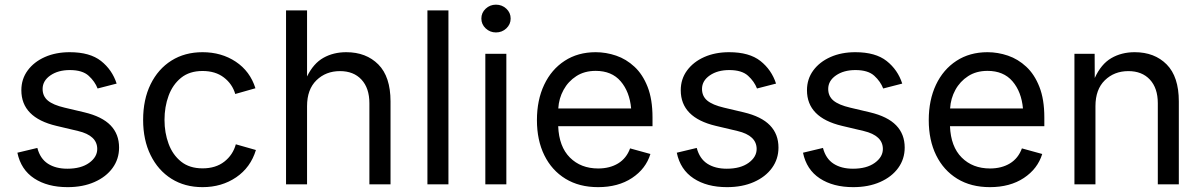

<svg xmlns="http://www.w3.org/2000/svg" viewBox="-20 -771 5027 803"><path d="M262.7 11.7Q178.7 11.7 123 -24.9Q67.4 -61.5 52.7 -132.3L136.2 -152.3Q147.9 -107.4 180.4 -86.4Q212.9 -65.4 261.7 -65.4Q318.8 -65.4 352.8 -89.8Q386.7 -114.3 386.7 -147.9Q386.7 -204.1 306.6 -223.1L215.8 -244.6Q69.3 -279.3 69.3 -393.6Q69.3 -440.4 95.7 -476.3Q122.1 -512.2 167.7 -532.5Q213.4 -552.7 271.5 -552.7Q356 -552.7 402.6 -515.9Q449.2 -479 467.8 -421.4L388.2 -400.9Q377 -430.2 350.8 -454.1Q324.7 -478 272 -478Q223.1 -478 190.7 -455.6Q158.2 -433.1 158.2 -398.9Q158.2 -368.7 180.2 -350.3Q202.1 -332 250 -320.8L332.5 -301.3Q406.7 -283.7 442.4 -246.8Q478 -210 478 -153.8Q478 -106 450.9 -68.6Q423.8 -31.2 375.2 -9.8Q326.7 11.7 262.7 11.7Z M827.1 11.7Q752.9 11.7 697 -23.4Q641.1 -58.6 609.9 -122.1Q578.6 -185.5 578.6 -269.5Q578.6 -355 609.9 -418.7Q641.1 -482.4 697 -517.6Q752.9 -552.7 827.1 -552.7Q906.2 -552.7 966.1 -512.9Q1025.9 -473.1 1048.3 -401.9L963.9 -377.9Q951.7 -419.9 916.3 -447Q880.9 -474.1 827.1 -474.1Q772.5 -474.1 737.3 -445.6Q702.1 -417 685.1 -370.6Q668 -324.2 668 -269.5Q668 -215.8 685.1 -169.7Q702.1 -123.5 737.3 -95.2Q772.5 -66.9 827.1 -66.9Q882.3 -66.9 918.2 -95Q954.1 -123 966.3 -167.5L1050.3 -143.6Q1028.3 -70.8 967.8 -29.5Q907.2 11.7 827.1 11.7Z M1264.2 -327.1V0H1176.3V-727.5H1264.2V-451.2Q1291 -505.9 1332.8 -529.3Q1374.5 -552.7 1428.2 -552.7Q1511.2 -552.7 1562.3 -501.5Q1613.3 -450.2 1613.3 -346.7V0H1524.9V-339.4Q1524.9 -402.3 1491.9 -438Q1459 -473.6 1401.9 -473.6Q1342.8 -473.6 1303.5 -435.3Q1264.2 -397 1264.2 -327.1Z M1855.5 -727.5V0H1767.6V-727.5Z M2009.8 0V-545.9H2097.7V0ZM2054.2 -635.3Q2029.3 -635.3 2011.2 -652.3Q1993.2 -669.4 1993.2 -693.4Q1993.2 -717.8 2011.2 -734.6Q2029.3 -751.5 2054.2 -751.5Q2079.6 -751.5 2097.7 -734.6Q2115.7 -717.8 2115.7 -693.4Q2115.7 -669.4 2097.7 -652.3Q2079.6 -635.3 2054.2 -635.3Z M2481.4 11.7Q2402.3 11.7 2345 -23.4Q2287.6 -58.6 2256.6 -121.6Q2225.6 -184.6 2225.6 -268.6Q2225.6 -352.5 2255.9 -416.5Q2286.1 -480.5 2341.6 -516.6Q2397 -552.7 2471.2 -552.7Q2514.6 -552.7 2556.9 -538.3Q2599.1 -523.9 2633.5 -491.9Q2668 -460 2688.5 -407.7Q2709 -355.5 2709 -279.8V-243.2H2314.5Q2317.9 -157.7 2363.5 -112.1Q2409.2 -66.4 2481.9 -66.4Q2530.3 -66.4 2565.2 -87.6Q2600.1 -108.9 2615.2 -150.4L2700.2 -127Q2681.2 -64.9 2623.3 -26.6Q2565.4 11.7 2481.4 11.7ZM2314.9 -317.4H2619.6Q2613.3 -387.2 2575.9 -430.9Q2538.6 -474.6 2471.2 -474.6Q2424.3 -474.6 2390.4 -452.6Q2356.4 -430.7 2336.9 -395Q2317.4 -359.4 2314.9 -317.4Z M3020.5 11.7Q2936.5 11.7 2880.9 -24.9Q2825.2 -61.5 2810.5 -132.3L2894 -152.3Q2905.8 -107.4 2938.2 -86.4Q2970.7 -65.4 3019.5 -65.4Q3076.7 -65.4 3110.6 -89.8Q3144.5 -114.3 3144.5 -147.9Q3144.5 -204.1 3064.5 -223.1L2973.6 -244.6Q2827.1 -279.3 2827.1 -393.6Q2827.1 -440.4 2853.5 -476.3Q2879.9 -512.2 2925.5 -532.5Q2971.2 -552.7 3029.3 -552.7Q3113.8 -552.7 3160.4 -515.9Q3207 -479 3225.6 -421.4L3146 -400.9Q3134.8 -430.2 3108.6 -454.1Q3082.5 -478 3029.8 -478Q2981 -478 2948.5 -455.6Q2916 -433.1 2916 -398.9Q2916 -368.7 2938 -350.3Q2960 -332 3007.8 -320.8L3090.3 -301.3Q3164.6 -283.7 3200.2 -246.8Q3235.8 -210 3235.8 -153.8Q3235.8 -106 3208.7 -68.6Q3181.6 -31.2 3133.1 -9.8Q3084.5 11.7 3020.5 11.7Z M3548.3 11.7Q3464.4 11.7 3408.7 -24.9Q3353 -61.5 3338.4 -132.3L3421.9 -152.3Q3433.6 -107.4 3466.1 -86.4Q3498.5 -65.4 3547.4 -65.4Q3604.5 -65.4 3638.4 -89.8Q3672.4 -114.3 3672.4 -147.9Q3672.4 -204.1 3592.3 -223.1L3501.5 -244.6Q3355 -279.3 3355 -393.6Q3355 -440.4 3381.3 -476.3Q3407.7 -512.2 3453.4 -532.5Q3499 -552.7 3557.1 -552.7Q3641.6 -552.7 3688.2 -515.9Q3734.9 -479 3753.4 -421.4L3673.8 -400.9Q3662.6 -430.2 3636.5 -454.1Q3610.4 -478 3557.6 -478Q3508.8 -478 3476.3 -455.6Q3443.8 -433.1 3443.8 -398.9Q3443.8 -368.7 3465.8 -350.3Q3487.8 -332 3535.6 -320.8L3618.2 -301.3Q3692.4 -283.7 3728 -246.8Q3763.7 -210 3763.7 -153.8Q3763.7 -106 3736.6 -68.6Q3709.5 -31.2 3660.9 -9.8Q3612.3 11.7 3548.3 11.7Z M4120.1 11.7Q4041 11.7 3983.6 -23.4Q3926.3 -58.6 3895.3 -121.6Q3864.3 -184.6 3864.3 -268.6Q3864.3 -352.5 3894.5 -416.5Q3924.8 -480.5 3980.2 -516.6Q4035.6 -552.7 4109.9 -552.7Q4153.3 -552.7 4195.6 -538.3Q4237.8 -523.9 4272.2 -491.9Q4306.6 -460 4327.1 -407.7Q4347.7 -355.5 4347.7 -279.8V-243.2H3953.1Q3956.5 -157.7 4002.2 -112.1Q4047.9 -66.4 4120.6 -66.4Q4168.9 -66.4 4203.9 -87.6Q4238.8 -108.9 4253.9 -150.4L4338.9 -127Q4319.8 -64.9 4262 -26.6Q4204.1 11.7 4120.1 11.7ZM3953.6 -317.4H4258.3Q4252 -387.2 4214.6 -430.9Q4177.2 -474.6 4109.9 -474.6Q4063 -474.6 4029.1 -452.6Q3995.1 -430.7 3975.6 -395Q3956.1 -359.4 3953.6 -317.4Z M4561.5 -327.1V0H4473.6V-545.9H4558.1L4558.6 -444.8Q4585 -502.9 4627.7 -527.8Q4670.4 -552.7 4725.6 -552.7Q4808.6 -552.7 4859.4 -501.5Q4910.2 -450.2 4910.2 -346.7V0H4822.3V-339.4Q4822.3 -402.3 4789.3 -438Q4756.3 -473.6 4699.2 -473.6Q4640.1 -473.6 4600.8 -435.3Q4561.5 -397 4561.5 -327.1Z"/></svg>

Font: Inter
Style: Regular
Weight: 400
Designer: Rasmus Andersson
Foundry: rsms
Version: Version 4.001;git-9221beed3